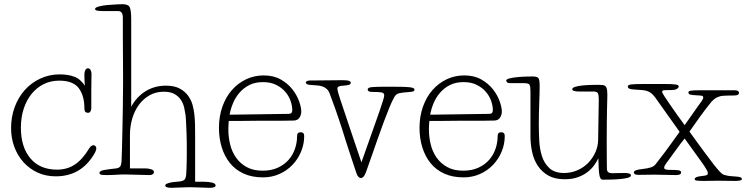

<svg xmlns="http://www.w3.org/2000/svg" viewBox="-20 -838 3577 919"><path d="M386 -428Q385 -439 384.5 -454Q384 -469 384 -483Q384 -494 388.5 -502.5Q393 -511 401 -511Q409 -511 413.5 -503Q418 -495 418 -484Q418 -470 417.5 -447.5Q417 -425 417 -401Q417 -377 417 -355Q417 -333 417 -320Q417 -312 413 -305Q409 -298 401 -298Q393 -298 388.5 -302.5Q384 -307 384 -319Q384 -380 357 -416Q330 -452 263 -452Q223 -452 189.5 -435.5Q156 -419 131.5 -389Q107 -359 93.5 -317.5Q80 -276 80 -227Q80 -134 125.5 -80Q171 -26 253 -26Q302 -26 339 -51Q376 -76 407 -128Q417 -143 428 -143Q433 -143 437 -138.5Q441 -134 441 -128Q441 -118 431 -101Q368 6 247 6Q199 6 160 -12Q121 -30 92.5 -61.5Q64 -93 48.5 -135Q33 -177 33 -225Q33 -279 50.5 -326Q68 -373 99 -407.5Q130 -442 173 -462Q216 -482 266 -482Q304 -482 334 -471.5Q364 -461 386 -428Z M910 -293Q913 -267 913.5 -241Q914 -215 914 -176V32H958Q978 32 995 36Q1012 40 1012 50Q1012 61 983 61Q967 61 938.5 59.5Q910 58 889 58Q867 58 841.5 59.5Q816 61 802 61Q771 61 771 50Q771 45 777 42Q783 39 793 36.5Q803 34 814 33Q825 32 836 31Q856 29 862.5 22.5Q869 16 871 0Q872 -11 872.5 -26.5Q873 -42 873.5 -59Q874 -76 874 -92Q874 -108 874 -120Q874 -132 874 -152.5Q874 -173 873 -197Q872 -221 871 -245.5Q870 -270 868 -288Q866 -302 862 -321Q858 -340 847.5 -357.5Q837 -375 817 -387Q797 -399 764 -399Q726 -399 696 -382Q666 -365 645 -336.5Q624 -308 613 -270.5Q602 -233 602 -193V-32H675Q691 -32 704 -27.5Q717 -23 717 -14Q717 -8 711 -4Q705 0 697 0Q668 0 636 -1.5Q604 -3 581 -3Q558 -3 535.5 -1.5Q513 0 490 0Q476 0 466 -1.5Q456 -3 456 -10Q456 -20 477 -24Q498 -28 536 -32Q550 -34 555.5 -41.5Q561 -49 562 -72Q563 -94 564 -133Q565 -172 566 -221Q567 -270 568 -325.5Q569 -381 569 -436Q569 -460 569 -496.5Q569 -533 568.5 -575.5Q568 -618 568 -663.5Q568 -709 568 -753Q568 -785 546 -785H476Q462 -785 448.5 -786.5Q435 -788 435 -795Q435 -802 453 -807Q471 -812 494.5 -814Q518 -816 539 -817Q560 -818 566 -818Q595 -818 601.5 -802Q608 -786 608 -745V-327Q634 -375 677 -401.5Q720 -428 774 -428Q815 -428 840.5 -414Q866 -400 881 -379Q896 -358 902 -334.5Q908 -311 910 -293Z M1362 -293Q1379 -293 1379 -311Q1379 -331 1371 -354.5Q1363 -378 1346 -398Q1329 -418 1302.5 -431.5Q1276 -445 1239 -445Q1201 -445 1173.5 -431Q1146 -417 1126.5 -394.5Q1107 -372 1095.5 -344.5Q1084 -317 1079 -289ZM1075 -259Q1074 -248 1073.5 -237.5Q1073 -227 1073 -218Q1073 -182 1081.5 -147Q1090 -112 1109.5 -84Q1129 -56 1160.5 -38.5Q1192 -21 1237 -21Q1278 -21 1309 -35Q1340 -49 1360.5 -72Q1381 -95 1391.5 -125Q1402 -155 1402 -187Q1402 -205 1419 -205Q1436 -205 1436 -187Q1436 -148 1421 -112Q1406 -76 1379.5 -48.5Q1353 -21 1317 -5Q1281 11 1239 11Q1186 11 1146.5 -7Q1107 -25 1081 -57Q1055 -89 1041.5 -132.5Q1028 -176 1028 -226Q1028 -281 1044.5 -327.5Q1061 -374 1090 -407Q1119 -440 1158 -458.5Q1197 -477 1242 -477Q1290 -477 1324 -457.5Q1358 -438 1379.5 -410.5Q1401 -383 1411.5 -353.5Q1422 -324 1422 -304Q1422 -288 1413.5 -275Q1405 -262 1387 -261Q1361 -260 1323.5 -260Q1286 -260 1246 -260Q1234 -260 1211 -260Q1188 -260 1162.5 -259.5Q1137 -259 1113 -259Q1089 -259 1075 -259Z M1865 -369Q1856 -353 1843.5 -322.5Q1831 -292 1817 -254.5Q1803 -217 1789 -177Q1775 -137 1763 -102.5Q1751 -68 1742 -43Q1733 -18 1731 -12Q1721 14 1708 14Q1694 14 1686 -9Q1670 -58 1657.5 -95Q1645 -132 1635.5 -162.5Q1626 -193 1618 -218.5Q1610 -244 1601 -270Q1592 -296 1582 -325Q1572 -354 1558 -390Q1553 -404 1544 -412Q1535 -420 1524 -424Q1513 -428 1499.5 -429Q1486 -430 1472 -431Q1444 -432 1444 -443Q1444 -453 1470 -453Q1474 -453 1498 -453Q1522 -453 1549 -453.5Q1576 -454 1599 -454Q1622 -454 1626 -454Q1659 -454 1659 -442Q1659 -434 1648.5 -431.5Q1638 -429 1623 -428Q1595 -427 1595 -415Q1595 -412 1595.5 -408Q1596 -404 1599 -393Q1602 -382 1609 -361Q1616 -340 1629 -301.5Q1642 -263 1661.5 -204.5Q1681 -146 1710 -61Q1743 -155 1764.5 -215Q1786 -275 1798 -310Q1810 -345 1814.5 -360.5Q1819 -376 1819 -382Q1819 -393 1807 -395.5Q1795 -398 1761 -398Q1740 -398 1740 -410Q1740 -419 1759.5 -421Q1779 -423 1835 -423Q1875 -423 1900 -422.5Q1925 -422 1939.5 -420.5Q1954 -419 1959 -416Q1964 -413 1964 -409Q1964 -400 1948.5 -398.5Q1933 -397 1910 -395Q1890 -393 1881 -388Q1872 -383 1865 -369Z M2322 -293Q2339 -293 2339 -311Q2339 -331 2331 -354.5Q2323 -378 2306 -398Q2289 -418 2262.5 -431.5Q2236 -445 2199 -445Q2161 -445 2133.5 -431Q2106 -417 2086.5 -394.5Q2067 -372 2055.5 -344.5Q2044 -317 2039 -289ZM2035 -259Q2034 -248 2033.5 -237.5Q2033 -227 2033 -218Q2033 -182 2041.5 -147Q2050 -112 2069.5 -84Q2089 -56 2120.5 -38.5Q2152 -21 2197 -21Q2238 -21 2269 -35Q2300 -49 2320.5 -72Q2341 -95 2351.5 -125Q2362 -155 2362 -187Q2362 -205 2379 -205Q2396 -205 2396 -187Q2396 -148 2381 -112Q2366 -76 2339.5 -48.5Q2313 -21 2277 -5Q2241 11 2199 11Q2146 11 2106.5 -7Q2067 -25 2041 -57Q2015 -89 2001.5 -132.5Q1988 -176 1988 -226Q1988 -281 2004.5 -327.5Q2021 -374 2050 -407Q2079 -440 2118 -458.5Q2157 -477 2202 -477Q2250 -477 2284 -457.5Q2318 -438 2339.5 -410.5Q2361 -383 2371.5 -353.5Q2382 -324 2382 -304Q2382 -288 2373.5 -275Q2365 -262 2347 -261Q2321 -260 2283.5 -260Q2246 -260 2206 -260Q2194 -260 2171 -260Q2148 -260 2122.5 -259.5Q2097 -259 2073 -259Q2049 -259 2035 -259Z M2846 -359Q2846 -386 2841 -393Q2836 -400 2819 -400H2753Q2719 -400 2719 -411Q2719 -418 2733.5 -422.5Q2748 -427 2768.5 -429Q2789 -431 2810 -431.5Q2831 -432 2844 -432Q2857 -432 2865 -431Q2873 -430 2878 -425.5Q2883 -421 2885 -411Q2887 -401 2887 -383Q2887 -372 2886.5 -357Q2886 -342 2885.5 -316Q2885 -290 2884.5 -251.5Q2884 -213 2884 -156Q2884 -90 2884.5 -62.5Q2885 -35 2885 -30Q2885 -20 2890.5 -14.5Q2896 -9 2913 -9Q2919 -9 2934 -9.5Q2949 -10 2973 -10Q2982 -10 2991 -7.5Q3000 -5 3000 1Q3000 9 2985 13Q2970 17 2948.5 19Q2927 21 2903.5 21.5Q2880 22 2864 22Q2853 22 2849 0Q2845 -22 2844 -81Q2837 -65 2824 -47Q2811 -29 2791.5 -14Q2772 1 2745 10.5Q2718 20 2683 20Q2636 20 2605 2.5Q2574 -15 2554.5 -44Q2535 -73 2527 -110.5Q2519 -148 2519 -187V-402Q2519 -425 2514.5 -432.5Q2510 -440 2487 -440H2420Q2411 -440 2407 -444.5Q2403 -449 2403 -452Q2403 -459 2419.5 -463Q2436 -467 2457.5 -469Q2479 -471 2499.5 -471.5Q2520 -472 2529 -472Q2550 -472 2556.5 -465Q2563 -458 2563 -427Q2563 -414 2562.5 -392Q2562 -370 2561 -344Q2560 -318 2559.5 -291.5Q2559 -265 2559 -243Q2559 -207 2561 -166Q2563 -125 2574 -90.5Q2585 -56 2610 -33Q2635 -10 2680 -10Q2713 -10 2742.5 -22.5Q2772 -35 2794 -57Q2816 -79 2829.5 -108.5Q2843 -138 2843 -172Z M3351 3Q3358 2 3363 0Q3368 -2 3368 -11Q3368 -20 3339.5 -60.5Q3311 -101 3257 -175Q3238 -152 3216 -121Q3194 -90 3168 -55Q3159 -43 3159 -35Q3159 -25 3183 -25Q3220 -25 3230 -22.5Q3240 -20 3240 -13Q3240 0 3217 0Q3193 0 3166 -1Q3139 -2 3114 -2Q3092 -2 3071 -1.5Q3050 -1 3036 -1Q3014 -1 3014 -13Q3014 -25 3055 -29Q3081 -32 3096 -37Q3111 -42 3119 -53Q3144 -85 3161.5 -108.5Q3179 -132 3192 -150Q3205 -168 3214.5 -181.5Q3224 -195 3233 -207L3115 -373Q3106 -385 3097 -392Q3088 -399 3077 -402.5Q3066 -406 3052.5 -407Q3039 -408 3023 -409Q3001 -410 2993 -413.5Q2985 -417 2985 -424Q2985 -432 3002 -434Q3019 -436 3066 -436H3157Q3201 -436 3215 -433.5Q3229 -431 3229 -424Q3228 -417 3219 -412Q3210 -407 3196 -407Q3167 -407 3158 -406Q3149 -405 3149 -398Q3149 -395 3160 -377.5Q3171 -360 3187.5 -336.5Q3204 -313 3222.5 -286.5Q3241 -260 3257 -239L3319 -327Q3330 -342 3338 -353.5Q3346 -365 3346 -371Q3346 -378 3340 -379.5Q3334 -381 3311 -382Q3291 -383 3283 -385.5Q3275 -388 3275 -396Q3275 -402 3287 -404Q3299 -406 3334 -406H3494Q3517 -406 3517 -394Q3517 -381 3495 -381Q3474 -381 3461.5 -380.5Q3449 -380 3441 -379.5Q3433 -379 3428 -377.5Q3423 -376 3417 -374Q3400 -368 3383 -348Q3371 -333 3357 -315Q3343 -297 3329.5 -278Q3316 -259 3303 -240.5Q3290 -222 3280 -208Q3319 -154 3347 -116Q3375 -78 3394.5 -53Q3414 -28 3425.5 -16Q3437 -4 3443 -2Q3459 3 3471.5 4.5Q3484 6 3502 7Q3531 8 3531 19Q3531 24 3522 26Q3513 28 3498 28Q3473 28 3455.5 27.5Q3438 27 3415 27Q3398 27 3383.5 27.5Q3369 28 3352 28Q3326 28 3315.5 26.5Q3305 25 3305 20Q3305 14 3313.5 10Q3322 6 3351 3Z"/></svg>

Font: Life Savers
Style: Regular
Weight: 400
Designer: Pablo Impallari, Rodrigo Fuenzalida, Brenda Gallo
Foundry: Pablo Impallari, Rodrigo Fuenzalida, Brenda Gallo
Version: Version 3.001; ttfautohint (v0.95) -l 8 -r 50 -G 200 -x 14 -